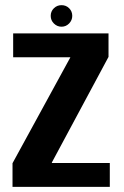

<svg xmlns="http://www.w3.org/2000/svg" viewBox="-20 -724 480 744"><path d="M28.5 0H405.5V-92.5H181V-94.5L400.5 -503.5V-594.5H31V-502H252.5V-501.5L28.5 -91.5ZM218.5 -620.5Q235.5 -620.5 247.8 -633Q260 -645.5 260 -662.5Q260 -680 248 -692Q236 -704 218.5 -704Q201 -704 188.8 -692Q176.5 -680 176.5 -662.5Q176.5 -645 189 -632.8Q201.5 -620.5 218.5 -620.5Z"/></svg>

Font: Anybody SemiCondensed SemiBold
Style: Regular
Weight: 600
Width: 4
Version: Version 1.113;gftools[0.9.25]